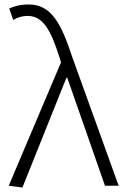

<svg xmlns="http://www.w3.org/2000/svg" viewBox="-20 -828 559 856"><path d="M80 8 276 -481H280L448 0H509L302 -574C253 -725 207 -808 109 -808C70 -808 42 -800 21 -790L39 -739C56 -749 76 -757 103 -757C172 -757 206 -694 244 -576L252 -550L19 0Z"/></svg>

Font: Noto Sans KR Light
Style: Regular
Weight: 300
Designer: Ryoko NISHIZUKA 西塚涼子 (kana, bopomofo & ideographs); Paul D. Hunt (Latin, Greek & Cyrillic); Sandoll Communications 산돌커뮤니
Foundry: Adobe
Version: Version 2.004;hotconv 1.0.118;makeotfexe 2.5.65603